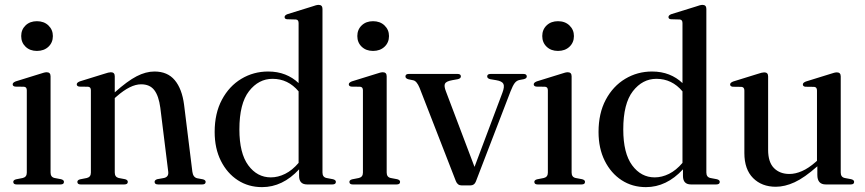

<svg xmlns="http://www.w3.org/2000/svg" viewBox="-20 -757 3552 788"><path d="M131.5 -548Q103 -548 85 -565.2Q67 -582.5 67 -609Q67 -635.5 85 -652.8Q103 -670 131.5 -670Q160.5 -670 178.8 -652.5Q197 -635 197 -609Q197 -582.5 178.8 -565.2Q160.5 -548 131.5 -548ZM187.5 -444V-49Q187.5 -30 204 -26.5L230.5 -21.5Q242.5 -18.5 242.5 -10.5Q242.5 0 228.5 0H48Q34.5 0 34.5 -10.5Q34.5 -18 45.5 -21L73.5 -26.5Q90 -30.5 90 -48.5V-386.5Q90 -400 78.5 -401L42.5 -401.5Q32 -403 32 -411Q32 -418 44.5 -423L144.5 -454Q163 -460.5 171.5 -460.5Q187.5 -460.5 187.5 -444Z M451 -444V-378Q503 -424.5 540.8 -444Q578.5 -463.5 614 -463.5Q667.5 -463.5 697.2 -428Q727 -392.5 735.5 -327L769.5 -52Q772.5 -29.5 789 -25.5L813 -21Q824 -18 824 -10.5Q824 0 810 0H629Q614.5 0 614.5 -10.5Q614.5 -18 625 -21.5L653 -26.5Q673 -31 670.5 -52L638 -314.5Q631.5 -363.5 613.2 -387.2Q595 -411 559 -411Q515.5 -411 459 -361.5L451 -354.5V-49Q451 -30.5 467 -26.5L493.5 -21.5Q504.5 -18.5 504.5 -10.5Q504.5 0 490 0H311Q297.5 0 297.5 -10.5Q297.5 -18 308.5 -21L336.5 -26.5Q353 -30.5 353 -48.5V-386.5Q353 -400 341.5 -401L305.5 -401.5Q295 -403 295 -411Q295 -418 307.5 -423L407.5 -454Q426.5 -460.5 435 -460.5Q451 -460.5 451 -444Z M861 -215.5Q861 -292 890.8 -347.8Q920.5 -403.5 970.5 -433.5Q1020.5 -463.5 1080.5 -463.5Q1119 -463.5 1150.2 -451.2Q1181.5 -439 1205.5 -416V-662.5Q1205.5 -676 1194.5 -677L1158 -678Q1148 -679 1148 -687Q1148 -694.5 1160 -699L1260 -730Q1279 -737 1287.5 -737Q1303.5 -737 1303.5 -720.5V-49Q1303.5 -30 1320 -26.5L1346.5 -21.5Q1358.5 -18.5 1358.5 -10.5Q1358.5 0 1344 0H1240.5Q1207.5 0 1207.5 -35V-62Q1140 11 1055.5 11Q999.5 11 955.8 -17.5Q912 -46 886.5 -97Q861 -148 861 -215.5ZM962.5 -226Q962.5 -128 999 -78.5Q1035.5 -29 1091.5 -29Q1121 -29 1150.2 -43.5Q1179.5 -58 1205.5 -88.5V-382Q1162.5 -433.5 1098.5 -433.5Q1041.5 -433.5 1002 -382.8Q962.5 -332 962.5 -226Z M1511 -548Q1482.5 -548 1464.5 -565.2Q1446.5 -582.5 1446.5 -609Q1446.5 -635.5 1464.5 -652.8Q1482.5 -670 1511 -670Q1540 -670 1558.2 -652.5Q1576.5 -635 1576.5 -609Q1576.5 -582.5 1558.2 -565.2Q1540 -548 1511 -548ZM1567 -444V-49Q1567 -30 1583.5 -26.5L1610 -21.5Q1622 -18.5 1622 -10.5Q1622 0 1608 0H1427.5Q1414 0 1414 -10.5Q1414 -18 1425 -21L1453 -26.5Q1469.5 -30.5 1469.5 -48.5V-386.5Q1469.5 -400 1458 -401L1422 -401.5Q1411.5 -403 1411.5 -411Q1411.5 -418 1424 -423L1524 -454Q1542.5 -460.5 1551 -460.5Q1567 -460.5 1567 -444Z M1910 4H1875Q1858 4 1851 -13.5L1702 -396.5Q1690.5 -424.5 1676 -427.5L1656.5 -431.5Q1644 -435 1644 -443Q1644 -453.5 1657.5 -453.5H1858Q1871.5 -453.5 1871.5 -443.5Q1871.5 -435 1859 -432L1836.5 -428Q1811 -423.5 1806.2 -413.5Q1801.5 -403.5 1810.5 -381L1927.5 -72L2042 -376.5Q2051.5 -401.5 2046 -412.8Q2040.5 -424 2016 -428L1992 -432Q1979.5 -435 1979.5 -443.5Q1979.5 -453.5 1993.5 -453.5H2128.5Q2142 -453.5 2142 -443Q2142 -435 2129.5 -432L2111 -428.5Q2100 -426 2092.2 -415.8Q2084.5 -405.5 2075.5 -382.5L1933 -12Q1927 4 1910 4Z M2270 -548Q2241.5 -548 2223.5 -565.2Q2205.5 -582.5 2205.5 -609Q2205.5 -635.5 2223.5 -652.8Q2241.5 -670 2270 -670Q2299 -670 2317.2 -652.5Q2335.5 -635 2335.5 -609Q2335.5 -582.5 2317.2 -565.2Q2299 -548 2270 -548ZM2326 -444V-49Q2326 -30 2342.5 -26.5L2369 -21.5Q2381 -18.5 2381 -10.5Q2381 0 2367 0H2186.5Q2173 0 2173 -10.5Q2173 -18 2184 -21L2212 -26.5Q2228.5 -30.5 2228.5 -48.5V-386.5Q2228.5 -400 2217 -401L2181 -401.5Q2170.5 -403 2170.5 -411Q2170.5 -418 2183 -423L2283 -454Q2301.5 -460.5 2310 -460.5Q2326 -460.5 2326 -444Z M2436.5 -215.5Q2436.5 -292 2466.2 -347.8Q2496 -403.5 2546 -433.5Q2596 -463.5 2656 -463.5Q2694.5 -463.5 2725.8 -451.2Q2757 -439 2781 -416V-662.5Q2781 -676 2770 -677L2733.5 -678Q2723.5 -679 2723.5 -687Q2723.5 -694.5 2735.5 -699L2835.5 -730Q2854.5 -737 2863 -737Q2879 -737 2879 -720.5V-49Q2879 -30 2895.5 -26.5L2922 -21.5Q2934 -18.5 2934 -10.5Q2934 0 2919.5 0H2816Q2783 0 2783 -35V-62Q2715.5 11 2631 11Q2575 11 2531.2 -17.5Q2487.5 -46 2462 -97Q2436.5 -148 2436.5 -215.5ZM2538 -226Q2538 -128 2574.5 -78.5Q2611 -29 2667 -29Q2696.5 -29 2725.8 -43.5Q2755 -58 2781 -88.5V-382Q2738 -433.5 2674 -433.5Q2617 -433.5 2577.5 -382.8Q2538 -332 2538 -226Z M3035 -129V-385.5Q3035 -399.5 3023 -400.5L2987 -401Q2976.5 -402.5 2976.5 -410.5Q2976.5 -417.5 2989 -422.5L3089 -453.5Q3108 -460 3116.5 -460Q3132.5 -460 3132.5 -443.5V-142Q3132.5 -91.5 3156.5 -67.2Q3180.5 -43 3220 -43Q3244.5 -43 3271.5 -54.8Q3298.5 -66.5 3328 -92.5L3333 -97V-385.5Q3333 -399.5 3321.5 -400.5L3285 -401Q3275 -402.5 3275 -410.5Q3275 -417.5 3287.5 -422.5L3387.5 -453.5Q3406 -460 3414.5 -460Q3430.5 -460 3430.5 -443.5V-49Q3430.5 -30 3447 -26.5L3473.5 -21.5Q3485.5 -18.5 3485.5 -10.5Q3485.5 0 3471.5 0H3369Q3334.5 0 3334.5 -39V-74.5Q3281.5 -27.5 3241.2 -9Q3201 9.5 3164 9.5Q3106.5 9.5 3070.8 -26.2Q3035 -62 3035 -129Z"/></svg>

Font: Fraunces 72pt S000
Style: Regular
Weight: 400
Version: Version 1.000; ttfautohint (v1.8.3)